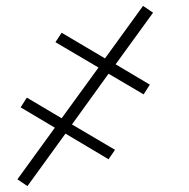

<svg xmlns="http://www.w3.org/2000/svg" viewBox="-20 -478 640 651"><path d="M73 153 39 130 166 -45 50 -114 71 -147 189 -77 314 -249 168 -335 189 -367 336 -280 465 -458 499 -435 372 -260 488 -191 467 -158 348 -228 224 -56 370 30 348 62 202 -25Z"/></svg>

Font: Iosevka XLt Ex Obl
Style: Regular
Weight: 200
Width: 7
Italic angle: -9°
Monospace: yes
Designer: Belleve Invis
Foundry: Belleve Invis
Version: Version 32.5.0; ttfautohint (v1.8.4)